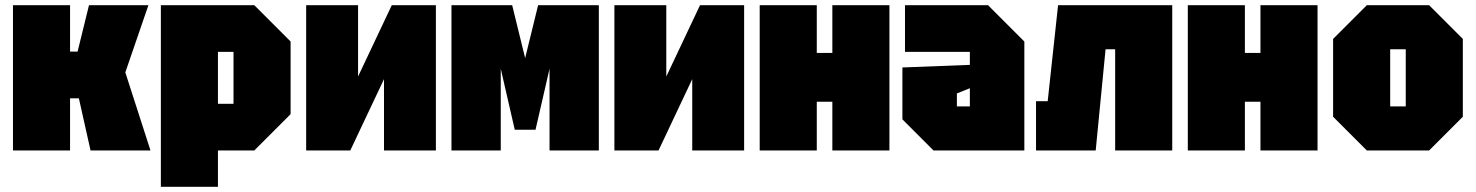

<svg xmlns="http://www.w3.org/2000/svg" viewBox="-20 -580 5688 740"><path d="M30 0V-560H250V-381H279L323 -560H552L463 -301L560 0H329L284 -201H250V0Z M600 140V-560H960L1100 -420V-140L960 0H820V140ZM880 -380H820V-180H880Z M1660 0H1460V-275L1330 0H1160V-560H1360V-285L1490 -560H1660Z M1720 0V-560H1954L2004 -356L2054 -560H2288V0H2098V-315L2044 -80H1964L1910 -315V0Z M2848 0H2648V-275L2518 0H2348V-560H2548V-285L2678 -560H2848Z M2908 0V-560H3128V-376H3188V-560H3408V0H3188V-188H3128V0Z M3458 -120V-320L3718 -330V-380H3468V-560H3788L3928 -420V0H3578ZM3668 -220V-170H3718V-240Z M4498 -560V0H4278V-390H4241L4203 0H3973V-190H4018L4058 -560Z M4558 0V-560H4778V-376H4838V-560H5058V0H4838V-188H4778V0Z M5118 -130V-430L5248 -560H5488L5618 -430V-130L5488 0H5248ZM5338 -170H5398V-390H5338Z"/></svg>

Font: Tektur Condensed Black
Style: Regular
Weight: 900
Width: 3
Designer: Adam Jagosz
Foundry: Adam Jagosz
Version: Version 1.005;gftools[0.9.30]